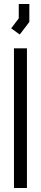

<svg xmlns="http://www.w3.org/2000/svg" viewBox="-20 -942 205 962"><path d="M50 0V-700H115V0ZM36 -800 74 -850V-922H127V-832L79 -769Z"/></svg>

Font: Turret Road Medium
Style: Regular
Weight: 500
Designer: Noponies
Foundry: Noponies
Version: Version 1.001; ttfautohint (v1.8)